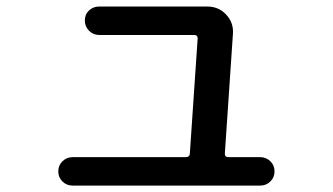

<svg xmlns="http://www.w3.org/2000/svg" viewBox="-20 -580 1040 600"><path d="M207 0Q188.5 0 175.3 -12.7Q162.1 -25.4 162.1 -44.4Q162.1 -63.5 175.3 -76.2Q188.5 -88.9 207 -88.9H560.5Q572.3 -88.9 573.2 -99.6L597.7 -460Q597.7 -470.7 586.9 -470.7H290Q271.5 -470.7 258.3 -483.9Q245.1 -497.1 245.1 -516.1Q245.1 -535.2 258.3 -547.4Q271.5 -559.6 290 -559.6H627.9Q663.1 -559.6 686.5 -534.7Q710 -509.8 708 -475.6L682.6 -99.6Q682.6 -88.9 694.3 -88.9H793Q811.5 -88.9 824.7 -76.2Q837.9 -63.5 837.9 -44.4Q837.9 -25.4 824.7 -12.7Q811.5 0 793 0Z"/></svg>

Font: Rounded-X Mgen+ 1mn medium
Style: Regular
Weight: 500
Designer: [Source Han Sans]
Ryoko NISHIZUKA  (kana & ideographs); Paul D. Hunt (Latin, Greek & Cyrillic); Wenlong ZHANG  (bopomofo
Version: Version 1.059.20150602